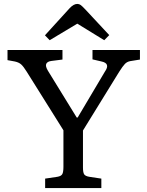

<svg xmlns="http://www.w3.org/2000/svg" viewBox="-20 -954 748 974"><path d="M231.9 -750 208 -774.9 333 -912.1Q353.5 -934.1 372.1 -934.1Q381.8 -934.1 389.4 -928.5Q397 -922.9 413.1 -905.8L534.2 -775.9L508.8 -750L372.1 -834ZM209 0V-47.9L271 -57.1Q291 -60.5 296.4 -71.5Q301.8 -82.5 301.8 -107.9V-293L115.2 -590.8Q99.1 -616.7 87.4 -627.2Q75.7 -637.7 55.2 -642.1L18.1 -648.9V-700.2H296.9V-651.9L242.2 -645Q220.7 -642.6 214.8 -630.6Q209 -618.7 223.1 -595.2L369.1 -357.9H374L512.2 -590.8Q541.5 -632.3 495.1 -642.1L449.2 -652.8V-700.2H689.9V-651.9L641.1 -644Q624.5 -641.1 613.5 -629.6Q602.5 -618.2 584 -588.9L400.9 -292V-104Q400.9 -79.6 406.7 -70.1Q412.6 -60.5 433.1 -57.1L494.1 -47.9V0Z"/></svg>

Font: Literata Book
Style: Regular
Weight: 400
Designer: Latin by Veronika Burian and Jose Scaglione. Greek by Irene Vlachou. Cyrillic by Vera Evstafieva
Foundry: TypeTogether
Version: Version 2.003;PS 002.003;hotconv 1.0.88;makeotf.lib2.5.64775